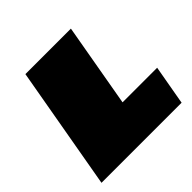

<svg xmlns="http://www.w3.org/2000/svg" viewBox="-184 -910 1083 1083"><g transform="rotate(-45 357.0 -368.5)"><path d="M33 0 163 -737H526L438 -237H714L672 0Z"/></g></svg>

Font: Tomorrow Black
Style: Italic
Weight: 900
Italic angle: -10°
Designer: Tony de Marco, Monica Rizzolli
Foundry: Just in Type
Version: Version 2.002